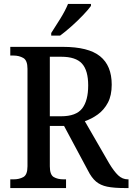

<svg xmlns="http://www.w3.org/2000/svg" viewBox="-20 -951 670 971"><path d="M32 0V-44H49Q77 -44 98 -55.5Q119 -67 119 -110V-603Q119 -646 97.5 -658Q76 -670 49 -670H32V-714H298Q427 -714 486 -666.5Q545 -619 545 -523Q545 -468 525.5 -431.5Q506 -395 475 -372.5Q444 -350 409 -338L532 -125Q556 -85 577.5 -64.5Q599 -44 627 -44H630V0H611Q556 0 522 -7Q488 -14 465.5 -33Q443 -52 424 -90L304 -314H232V-110Q232 -67 252 -55.5Q272 -44 301 -44H314V0ZM289 -363Q365 -363 395.5 -402.5Q426 -442 426 -519Q426 -595 394.5 -629.5Q363 -664 290 -664H232V-363ZM239 -784Q260 -816 285 -856.5Q310 -897 324 -931H440V-921Q428 -904 401 -875.5Q374 -847 342 -818.5Q310 -790 284 -771H239Z"/></svg>

Font: Noto Serif Georgian SemiCondensed Medium
Style: Regular
Weight: 500
Width: 4
Designer: Monotype Design Team, Akaki Razmadze
Foundry: Google LLC
Version: Version 2.003; ttfautohint (v1.8.4.7-5d5b)